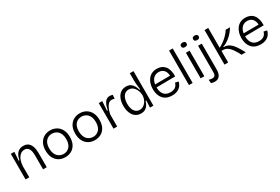

<svg xmlns="http://www.w3.org/2000/svg" viewBox="94 -1933 4878 3343"><g transform="rotate(-30 2532.5 -261.5)"><path d="M80 0V-314V-514H151L139 -341H153Q167 -408 191.5 -448.5Q216 -489 252 -508Q288 -527 335 -527Q376 -527 405.5 -513.5Q435 -500 454.5 -476Q474 -452 485.5 -421.5Q497 -391 501.5 -356Q506 -321 506 -285V0H432V-273Q432 -296 429.5 -327.5Q427 -359 416.5 -388.5Q406 -418 383 -438.5Q360 -459 319 -459Q269 -459 233 -426.5Q197 -394 177 -341Q157 -288 154 -224V0Z M877 12Q805 12 749.5 -20Q694 -52 663 -113Q632 -174 632 -260Q632 -349 665 -408Q698 -467 752.5 -497Q807 -527 874 -527Q943 -527 998.5 -495.5Q1054 -464 1086.5 -403.5Q1119 -343 1119 -255Q1119 -167 1087 -107.5Q1055 -48 1000.5 -18Q946 12 877 12ZM880 -52Q907 -52 936 -62Q965 -72 989.5 -95Q1014 -118 1029.5 -157Q1045 -196 1045 -254Q1045 -313 1029.5 -352.5Q1014 -392 988.5 -416Q963 -440 932 -450.5Q901 -461 872 -461Q845 -461 816 -451.5Q787 -442 762 -419.5Q737 -397 721.5 -358.5Q706 -320 706 -262Q706 -203 721.5 -163Q737 -123 762 -98.5Q787 -74 818 -63Q849 -52 880 -52Z M1472 12Q1400 12 1344.5 -20Q1289 -52 1258 -113Q1227 -174 1227 -260Q1227 -349 1260 -408Q1293 -467 1347.5 -497Q1402 -527 1469 -527Q1538 -527 1593.5 -495.5Q1649 -464 1681.5 -403.5Q1714 -343 1714 -255Q1714 -167 1682 -107.5Q1650 -48 1595.5 -18Q1541 12 1472 12ZM1475 -52Q1502 -52 1531 -62Q1560 -72 1584.5 -95Q1609 -118 1624.5 -157Q1640 -196 1640 -254Q1640 -313 1624.5 -352.5Q1609 -392 1583.5 -416Q1558 -440 1527 -450.5Q1496 -461 1467 -461Q1440 -461 1411 -451.5Q1382 -442 1357 -419.5Q1332 -397 1316.5 -358.5Q1301 -320 1301 -262Q1301 -203 1316.5 -163Q1332 -123 1357 -98.5Q1382 -74 1413 -63Q1444 -52 1475 -52Z M1848 0V-284V-514H1918L1906 -328H1922Q1932 -387 1950.5 -431.5Q1969 -476 2000 -501.5Q2031 -527 2075 -527Q2086 -527 2100 -525Q2114 -523 2131 -517L2126 -441Q2112 -446 2097.5 -449Q2083 -452 2070 -452Q2030 -452 2001.5 -423.5Q1973 -395 1954 -348Q1935 -301 1922 -244V0Z M2400 12Q2335 12 2288.5 -22Q2242 -56 2218 -117Q2194 -178 2194 -257Q2194 -335 2218 -396Q2242 -457 2287.5 -492Q2333 -527 2399 -527Q2455 -527 2490.5 -502.5Q2526 -478 2547 -440Q2568 -402 2578 -360H2593Q2589 -390 2585 -422.5Q2581 -455 2578.5 -486Q2576 -517 2576 -542V-694H2650V-253V0H2581L2588 -139H2574Q2562 -96 2540 -62Q2518 -28 2484 -8Q2450 12 2400 12ZM2411 -54Q2450 -54 2480.5 -72.5Q2511 -91 2532.5 -120.5Q2554 -150 2565 -184Q2576 -218 2576 -249V-259Q2576 -279 2570.5 -305Q2565 -331 2552.5 -358Q2540 -385 2521 -408Q2502 -431 2475.5 -445Q2449 -459 2415 -459Q2367 -459 2335 -432Q2303 -405 2286.5 -359Q2270 -313 2270 -253Q2270 -193 2286.5 -148.5Q2303 -104 2335 -79Q2367 -54 2411 -54Z M3027 12Q2967 12 2921.5 -6.5Q2876 -25 2845.5 -60Q2815 -95 2799.5 -143Q2784 -191 2784 -249Q2784 -309 2799.5 -359.5Q2815 -410 2845 -448Q2875 -486 2919 -506.5Q2963 -527 3019 -527Q3067 -527 3107.5 -510.5Q3148 -494 3177 -460Q3206 -426 3220.5 -374Q3235 -322 3233 -251L2829 -247V-304L3186 -307L3162 -265Q3166 -330 3149 -373.5Q3132 -417 3098.5 -439Q3065 -461 3019 -461Q2969 -461 2932.5 -436Q2896 -411 2876 -363.5Q2856 -316 2856 -250Q2856 -155 2899 -103.5Q2942 -52 3028 -52Q3062 -52 3087 -60Q3112 -68 3130 -82.5Q3148 -97 3159 -116.5Q3170 -136 3176 -159L3241 -144Q3232 -107 3214 -78Q3196 -49 3168.5 -29Q3141 -9 3106 1.5Q3071 12 3027 12Z M3365 0V-694H3439V0Z M3600 0V-514H3674V0ZM3637 -607Q3610 -607 3596 -618.5Q3582 -630 3582 -652Q3582 -675 3596 -686.5Q3610 -698 3637 -698Q3665 -698 3679 -686.5Q3693 -675 3693 -652Q3693 -630 3679 -618.5Q3665 -607 3637 -607Z M3785 175Q3770 175 3752 171.5Q3734 168 3714 162L3708 92Q3780 111 3812.5 96.5Q3845 82 3845 15V-514H3919V0Q3919 42 3911 75Q3903 108 3886.5 130Q3870 152 3845 163.5Q3820 175 3785 175ZM3881 -607Q3854 -607 3840 -618.5Q3826 -630 3826 -652Q3826 -675 3840 -686.5Q3854 -698 3881 -698Q3909 -698 3923 -686.5Q3937 -675 3937 -652Q3937 -630 3923 -618.5Q3909 -607 3881 -607Z M4079 0V-694H4153V-296Q4195 -316 4234.5 -344Q4274 -372 4307 -403Q4340 -434 4364 -463.5Q4388 -493 4399 -515H4486Q4466 -478 4436 -441Q4406 -404 4369.5 -371.5Q4333 -339 4294 -315.5Q4255 -292 4218 -281V-271Q4264 -273 4300.5 -256.5Q4337 -240 4366.5 -211Q4396 -182 4422 -144Q4448 -106 4473 -63L4506 0H4422L4397 -48Q4368 -100 4337 -142Q4306 -184 4267.5 -208.5Q4229 -233 4176 -233H4153V0Z M4807 12Q4747 12 4701.5 -6.5Q4656 -25 4625.5 -60Q4595 -95 4579.5 -143Q4564 -191 4564 -249Q4564 -309 4579.5 -359.5Q4595 -410 4625 -448Q4655 -486 4699 -506.5Q4743 -527 4799 -527Q4847 -527 4887.5 -510.5Q4928 -494 4957 -460Q4986 -426 5000.5 -374Q5015 -322 5013 -251L4609 -247V-304L4966 -307L4942 -265Q4946 -330 4929 -373.5Q4912 -417 4878.5 -439Q4845 -461 4799 -461Q4749 -461 4712.5 -436Q4676 -411 4656 -363.5Q4636 -316 4636 -250Q4636 -155 4679 -103.5Q4722 -52 4808 -52Q4842 -52 4867 -60Q4892 -68 4910 -82.5Q4928 -97 4939 -116.5Q4950 -136 4956 -159L5021 -144Q5012 -107 4994 -78Q4976 -49 4948.5 -29Q4921 -9 4886 1.5Q4851 12 4807 12Z"/></g></svg>

Font: Bricolage Grotesque Light
Style: Regular
Weight: 300
Designer: Mathieu Triay
Foundry: Atelier Triay
Version: Version 1.000;gftools[0.9.30]